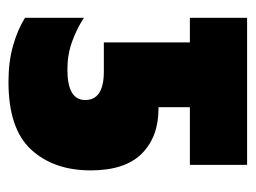

<svg xmlns="http://www.w3.org/2000/svg" viewBox="-95 -498 603 453"><g transform="rotate(90 206.5 -271.5)"><path d="M382 -184Q382 -265 342.5 -304.5Q303 -344 236 -344H233V-418H369V-553H22V-418H80V-215H149Q216 -215 216 -171Q216 -129 144 -129Q109 -129 78.5 -140Q48 -151 22 -168V-29Q49 -12 87 -1Q125 10 173 10Q284 10 333 -43.5Q382 -97 382 -184Z"/></g></svg>

Font: Noto Sans Display Condensed Black
Style: Regular
Weight: 900
Width: 3
Designer: Monotype Design team
Foundry: Monotype Imaging Inc.
Version: 1.000